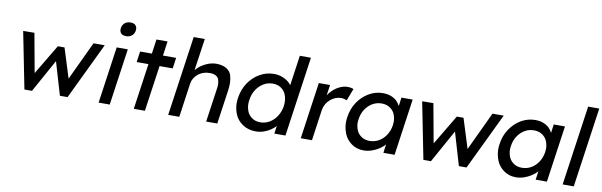

<svg xmlns="http://www.w3.org/2000/svg" viewBox="-50 -1257 5500 1753"><g transform="rotate(10 2700.0 -380.5)"><path d="M201 0 97 -525 201 -526 267 -164 433 -442H495L581 -168L749 -525H853L601 0H530L440 -305L271 0Z M1031 -641Q998 -641 984 -656Q970 -671 970 -692Q970 -699 971 -706Q975 -735 996 -753Q1017 -771 1049 -771Q1082 -771 1096 -755.5Q1110 -740 1110 -718Q1110 -712 1109 -706Q1105 -677 1084 -659Q1063 -641 1031 -641ZM889 0 964 -525H1067L992 0Z M1167 -425 1181 -525H1290L1309 -659H1412L1393 -525H1515L1501 -425H1379L1318 0H1215L1276 -425Z M1534 0 1640 -740H1743L1700 -444Q1711 -457 1725 -470Q1758 -499 1801 -517.5Q1844 -536 1886 -536Q1946 -536 1982.5 -512.5Q2019 -489 2029 -451.5Q2039 -414 2039 -379Q2039 -352 2035 -320L1989 0H1886L1931 -313Q1934 -333 1934 -350Q1934 -371 1928 -394Q1922 -417 1900 -429.5Q1878 -442 1847 -442Q1843 -442 1838 -442Q1808 -442 1781.5 -432.5Q1755 -423 1734.5 -406Q1714 -389 1700 -366.5Q1686 -344 1682 -318L1637 0Z M2347 10Q2275 10 2223.5 -25.5Q2172 -61 2151.5 -112.5Q2131 -164 2131 -213Q2131 -237 2135 -263Q2146 -342 2187 -403.5Q2228 -465 2289.5 -500.5Q2351 -536 2422 -536Q2461 -536 2495.5 -523.5Q2530 -511 2556 -490Q2573 -476 2584 -460L2624 -740H2727L2621 0H2518L2528 -72Q2510 -52 2484 -34Q2455 -14 2419 -2Q2383 10 2347 10ZM2373 -79Q2420 -79 2459.5 -103Q2499 -127 2525.5 -168.5Q2552 -210 2560 -263Q2562 -280 2562 -296Q2562 -330 2550 -364.5Q2538 -399 2505.5 -423Q2473 -447 2426 -447Q2379 -447 2339.5 -423Q2300 -399 2273.5 -357.5Q2247 -316 2240 -263Q2237 -244 2237 -227Q2237 -195 2249 -161Q2261 -127 2293.5 -103Q2326 -79 2373 -79Z M2763 0 2838 -525H2942L2928 -427Q2942 -449 2962 -469Q2992 -500 3029.5 -518Q3067 -536 3104 -536Q3121 -536 3136 -533Q3151 -530 3159 -526L3116 -414Q3105 -419 3091 -422.5Q3077 -426 3063 -426Q3036 -426 3010 -415.5Q2984 -405 2963 -386.5Q2942 -368 2927.5 -343.5Q2913 -319 2908 -290L2867 0Z M3345 10Q3280 10 3231.5 -26Q3183 -62 3163.5 -114Q3144 -166 3144 -215Q3144 -239 3148 -264Q3159 -343 3200.5 -404.5Q3242 -466 3302.5 -501Q3363 -536 3432 -536Q3473 -536 3505 -524Q3537 -512 3560 -491Q3580 -471 3593 -445L3604 -525H3708L3633 0H3529L3540 -80Q3540 -80 3540 -80Q3518 -54 3486.5 -34Q3455 -14 3419 -2Q3383 10 3345 10ZM3385 -85Q3432 -85 3471.5 -108Q3511 -131 3537 -171.5Q3563 -212 3571 -264Q3573 -280 3573 -295Q3573 -328 3560.5 -361.5Q3548 -395 3515.5 -418Q3483 -441 3436 -441Q3390 -441 3351 -418Q3312 -395 3286 -355Q3260 -315 3253 -264Q3250 -246 3250 -229Q3250 -198 3262.5 -164.5Q3275 -131 3307 -108Q3339 -85 3385 -85Z M3900 0 3796 -525 3900 -526 3966 -164 4132 -442H4194L4280 -168L4448 -525H4552L4300 0H4229L4139 -305L3970 0Z M4757 10Q4692 10 4643.5 -26Q4595 -62 4575.5 -114Q4556 -166 4556 -215Q4556 -239 4560 -264Q4571 -343 4612.5 -404.5Q4654 -466 4714.5 -501Q4775 -536 4844 -536Q4885 -536 4917 -524Q4949 -512 4972 -491Q4992 -471 5005 -445L5016 -525H5120L5045 0H4941L4952 -80Q4952 -80 4952 -80Q4930 -54 4898.5 -34Q4867 -14 4831 -2Q4795 10 4757 10ZM4797 -85Q4844 -85 4883.5 -108Q4923 -131 4949 -171.5Q4975 -212 4983 -264Q4985 -280 4985 -295Q4985 -328 4972.5 -361.5Q4960 -395 4927.5 -418Q4895 -441 4848 -441Q4802 -441 4763 -418Q4724 -395 4698 -355Q4672 -315 4665 -264Q4662 -246 4662 -229Q4662 -198 4674.5 -164.5Q4687 -131 4719 -108Q4751 -85 4797 -85Z M5191 0 5297 -740H5400L5294 0Z"/></g></svg>

Font: Lexend
Style: Italic
Weight: 400
Italic angle: -8.13011°
Designer: Bonnie Shaver-Troup, Thomas Jockin
Foundry: Lexend
Version: Version 1.007